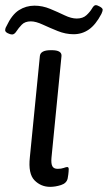

<svg xmlns="http://www.w3.org/2000/svg" viewBox="-29 -720 419 746"><path d="M166 6Q130 6 105 -19.5Q80 -45 87 -109L126 -503Q129 -525 168 -525H172Q211 -525 210 -503L171 -107Q169 -84 174.5 -74Q180 -64 195 -64Q209 -64 218.5 -67.5Q228 -71 232 -71Q238 -71 238 -63Q238 -62 237.5 -53Q237 -44 234 -27Q230 -8 208 -1Q186 6 166 6ZM18 -586Q11 -586 1 -591Q-9 -596 -9 -603Q-9 -605 -8 -609Q-7 -613 -4 -618Q17 -663 44.5 -680.5Q72 -698 105 -698Q136 -698 166 -685.5Q196 -673 222 -660.5Q248 -648 269 -648Q293 -648 307 -661Q321 -674 328.5 -687Q336 -700 343 -700Q349 -700 359.5 -694Q370 -688 370 -682Q370 -677 365 -666Q343 -624 316.5 -605.5Q290 -587 257 -587Q226 -587 195 -599.5Q164 -612 137 -624.5Q110 -637 91 -637Q68 -637 55.5 -624Q43 -611 35 -598.5Q27 -586 18 -586Z"/></svg>

Font: Asap Expanded Expanded Regular
Style: Italic
Weight: 400
Width: 7
Italic angle: -6°
Designer: Pablo Cosgaya
Foundry: Omnibus-Type
Version: Version 3.001; ttfautohint (v1.8.4.7-5d5b)